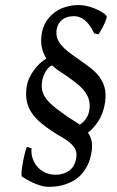

<svg xmlns="http://www.w3.org/2000/svg" viewBox="-20 -723 462 758"><path d="M252.4 -258.3Q263.2 -251.5 273.9 -244.9Q284.7 -238.3 294.9 -231Q310.5 -240.7 320.6 -256.1Q330.6 -271.5 333 -290Q335.9 -312.5 330.6 -330.8Q325.2 -349.1 310.8 -366.5Q296.4 -383.8 273.4 -401.1Q250.5 -418.5 219.2 -439Q200.7 -450.2 185.5 -464.8Q177.2 -461.9 170.7 -454.6Q164.1 -447.3 158.9 -438Q153.8 -428.7 150.4 -418.9Q147 -409.2 146 -401.4Q143.1 -378.9 147.9 -361.6Q152.8 -344.2 166 -328.4Q179.2 -312.5 200.7 -295.9Q222.2 -279.3 252.4 -258.3ZM395 -320.3Q388.7 -276.9 369.1 -246.3Q349.6 -215.8 327.1 -199.2Q336.9 -185.5 341.1 -168.5Q345.2 -151.4 342.3 -128.4Q337.4 -93.8 325.2 -69.8Q313 -45.9 296.9 -30Q280.8 -14.2 262.2 -5.1Q243.7 3.9 226.3 8.3Q209 12.7 194.1 13.7Q179.2 14.6 170.9 14.6Q149.9 14.6 121.8 3.4Q93.8 -7.8 66.9 -25.9Q64 -27.3 64.9 -41.7Q65.9 -56.2 69.1 -75Q72.3 -93.8 76.9 -112.8Q81.5 -131.8 85.9 -143.1L104.5 -137.7Q102.5 -117.2 108.6 -98.4Q114.7 -79.6 127.4 -64.9Q140.1 -50.3 158.4 -41.7Q176.8 -33.2 199.7 -33.2Q231.4 -33.2 253.9 -49.8Q276.4 -66.4 281.2 -101.1Q284.2 -120.6 276.6 -134.8Q269 -148.9 255.1 -160.4Q241.2 -171.9 222.9 -182.1Q204.6 -192.4 186.5 -204.6Q159.7 -222.2 138.9 -240Q118.2 -257.8 104.7 -278.1Q91.3 -298.3 85.9 -322.8Q80.6 -347.2 85 -378.4Q87.4 -396.5 95 -413.3Q102.5 -430.2 113 -444.8Q123.5 -459.5 136.5 -471.7Q149.4 -483.9 163.1 -492.2Q150.4 -511.7 145.3 -534.9Q140.1 -558.1 144 -585.9Q148.4 -616.2 162.6 -638.4Q176.8 -660.6 197 -675Q217.3 -689.5 241.7 -696.3Q266.1 -703.1 291 -703.1Q304.7 -703.1 320.6 -699.7Q336.4 -696.3 351.6 -690.4Q366.7 -684.6 379.6 -677Q392.6 -669.4 400.4 -660.6Q402.8 -657.7 399.4 -647.5Q396 -637.2 390.1 -625Q384.3 -612.8 377.9 -602.1Q371.6 -591.3 368.2 -587.4L351.6 -591.3Q335.4 -626.5 315.2 -642.8Q294.9 -659.2 272.9 -659.2Q243.7 -659.2 225.6 -645.3Q207.5 -631.3 203.6 -605.5Q201.2 -588.4 205.3 -574.5Q209.5 -560.5 220 -547.4Q230.5 -534.2 246.8 -521Q263.2 -507.8 285.2 -492.7Q312 -474.1 334.2 -457.3Q356.4 -440.4 371.3 -421.1Q386.2 -401.9 392.8 -377.9Q399.4 -354 395 -320.3Z"/></svg>

Font: Gentium Plus Viet
Style: Italic
Weight: 400
Italic angle: -8°
Designer: J. Victor Gaultney, Annie Olsen, Iska Routamaa, Becca Hirsbrunner
Foundry: SIL International
Version: Version 5.000